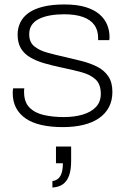

<svg xmlns="http://www.w3.org/2000/svg" viewBox="-20 -558 569 861"><path d="M262 12Q208 12 166 2.5Q124 -7 95.5 -26.5Q67 -46 52 -74.5Q37 -103 37 -142Q37 -147 37.5 -152.5Q38 -158 39 -162H89Q88 -157 88 -153Q88 -149 88 -145Q88 -100 112.5 -75.5Q137 -51 177.5 -42Q218 -33 266 -33Q313 -33 350.5 -44Q388 -55 410 -78Q432 -101 432 -137Q432 -180 409 -201.5Q386 -223 346 -234Q306 -245 257 -255Q214 -264 178 -274.5Q142 -285 115 -301Q88 -317 73.5 -341.5Q59 -366 59 -403Q59 -432 71 -457Q83 -482 108 -500Q133 -518 173 -528Q213 -538 269 -538Q326 -538 364.5 -526Q403 -514 426.5 -493.5Q450 -473 460.5 -447Q471 -421 471 -394Q471 -390 471 -387Q471 -384 470 -378H420V-388Q420 -422 403.5 -445.5Q387 -469 353 -481.5Q319 -494 268 -494Q234 -494 205.5 -489Q177 -484 155.5 -473.5Q134 -463 122.5 -446Q111 -429 111 -404Q111 -369 133.5 -350.5Q156 -332 192 -322Q228 -312 269 -303Q309 -294 347.5 -284Q386 -274 416.5 -258.5Q447 -243 465.5 -216Q484 -189 484 -146Q484 -107 468.5 -77.5Q453 -48 424 -28Q395 -8 354 2Q313 12 262 12ZM215 283V254Q239 251 250.5 231.5Q262 212 262 174H231V99H299V165Q299 203 290 228.5Q281 254 263 267.5Q245 281 215 283Z"/></svg>

Font: Archivo SemiExpanded Thin
Style: Regular
Weight: 250
Width: 6
Designer: Hector Gatti
Foundry: Omnibus-Type
Version: Version 2.001